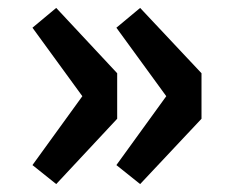

<svg xmlns="http://www.w3.org/2000/svg" viewBox="-20 -530 583 485"><path d="M62 -113 188 -287 62 -460 122 -510 276 -345V-230L122 -65ZM274 -113 400 -287 274 -460 334 -510 489 -345V-230L334 -65Z"/></svg>

Font: Merged Yaku Han JP ExtraBold
Style: Regular
Weight: 800
Designer: Ryoko NISHIZUKA 西塚涼子 (kana, bopomofo & ideographs); Paul D. Hunt (Latin, Greek & Cyrillic); Sandoll Communications 산돌커뮤니
Foundry: Adobe
Version: Version 2.004